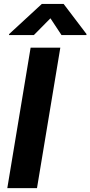

<svg xmlns="http://www.w3.org/2000/svg" viewBox="-20 -974 468 994"><path d="M292.3 -727.3H138.5L17.8 0H171.5ZM26.6 -792.6H155.5L241.1 -879.3L298.3 -792.6H427.2L427.9 -797.6L309.3 -953.8H196.7L27.3 -797.6Z"/></svg>

Font: Magic Ui Pro
Style: Bold Italic
Weight: 700
Italic angle: -9.39999°
Designer: Stefan Endress, Andreas Faust
Version: Version 1.000;FEAKit 1.0